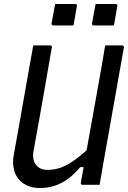

<svg xmlns="http://www.w3.org/2000/svg" viewBox="-20 -928 642 964"><path d="M480 0Q466 0 451.5 0Q437 0 423 0Q409 0 395 0Q393 0 391 -0.5Q389 -1 388 -2Q387 -3 386.5 -4.5Q386 -6 385.5 -7.5Q385 -9 386 -11Q401 -97 416.5 -183Q432 -269 447.5 -355.5Q463 -442 478.5 -528Q494 -614 508 -700Q523 -700 537 -700Q551 -700 565 -700Q579 -700 593 -700Q596 -700 598 -698.5Q600 -697 601.5 -694.5Q603 -692 602 -689Q589 -616 576 -543Q563 -470 550 -396.5Q537 -323 524 -250Q511 -177 498 -104Q494 -77 489 -51Q484 -25 480 0ZM181 16Q142 16 114 2.5Q86 -11 69.5 -34Q53 -57 48 -86.5Q43 -116 49 -149Q63 -224 76 -299.5Q89 -375 102.5 -450Q116 -525 129 -600Q133 -625 138 -650Q143 -675 147 -700Q169 -700 189.5 -700Q210 -700 232 -700Q235 -700 237 -698.5Q239 -697 240 -694.5Q241 -692 240 -689Q225 -603 210 -516Q195 -429 179.5 -342Q164 -255 148 -168Q141 -125 161 -100Q181 -75 218 -75Q254 -75 287 -87Q320 -99 359 -127.5Q398 -156 449 -205L424 -89H383Q355 -55 323.5 -31.5Q292 -8 256.5 4Q221 16 181 16ZM257 -908Q281 -908 306.5 -908Q332 -908 357 -908Q361 -908 363 -906.5Q365 -905 366 -903Q367 -901 366 -897L349 -800Q324 -800 298.5 -800Q273 -800 248 -800Q245 -800 242.5 -801.5Q240 -803 239.5 -805.5Q239 -808 239 -811ZM460 -908Q484 -908 509.5 -908Q535 -908 560 -908Q564 -908 566 -906.5Q568 -905 569 -903Q570 -901 569 -897L552 -800Q527 -800 501.5 -800Q476 -800 451 -800Q448 -800 445.5 -801.5Q443 -803 442.5 -805.5Q442 -808 442 -811Z"/></svg>

Font: RecMonoLinear Nerd Font Mono
Style: Italic
Weight: 400
Italic angle: -10°
Monospace: yes
Version: Version 1.085; ttfautohint (v1.8.4.7-5d5b);Nerd Fonts 3.2.1